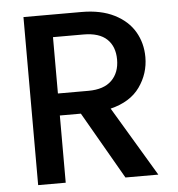

<svg xmlns="http://www.w3.org/2000/svg" viewBox="-51 -743 734 791"><g transform="rotate(-5 316.0 -347.5)"><path d="M436 0 276 -278H189V0H75V-695H315Q395 -695 450.5 -667Q506 -639 533.5 -592Q561 -545 561 -487Q561 -419 521.5 -363.5Q482 -308 400 -288L572 0ZM189 -369H315Q379 -369 411.5 -401Q444 -433 444 -487Q444 -541 412 -571.5Q380 -602 315 -602H189Z"/></g></svg>

Font: IBM-Poppins
Style: Poppins-Medium
Weight: 500
Designer: Mike Abbink, Paul van der Laan, Pieter van Rosmalen, Ben Mitchell, Mark Frömberg
Foundry: Bold Monday
Version: Version 1.1